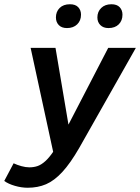

<svg xmlns="http://www.w3.org/2000/svg" viewBox="-85 -695 659 903"><path d="M45 188Q16 188 -15 179Q-46 170 -65 156L-21 73Q-4 81 16 86.5Q36 92 53 92Q74 92 91.5 86Q109 80 127.5 63.5Q146 47 165 19L59 -470H176L237 -109L424 -470H554L288 0Q246 73 208 114Q170 155 131.5 171.5Q93 188 45 188ZM425 -563Q401 -563 387 -577Q373 -591 373 -613Q373 -640 391 -657.5Q409 -675 439 -675Q465 -675 478 -661Q491 -647 491 -626Q491 -598 473.5 -580.5Q456 -563 425 -563ZM230 -563Q205 -563 191.5 -577Q178 -591 178 -613Q178 -640 195.5 -657.5Q213 -675 244 -675Q270 -675 283 -661Q296 -647 296 -626Q296 -598 278 -580.5Q260 -563 230 -563Z"/></svg>

Font: Gantari SemiBold
Style: Italic
Weight: 600
Italic angle: -10°
Designer: Anugrah Pasau
Foundry: Lafontype
Version: Version 1.000